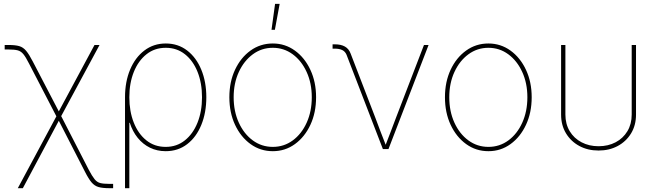

<svg xmlns="http://www.w3.org/2000/svg" viewBox="-20 -777 3429 1001"><path d="M72.8 204.1 278.3 -178.7H295.4L442.9 108.4Q460.4 141.6 473.1 157.2Q485.8 172.9 502.4 177.2Q519 181.6 549.3 181.6H569.8V204.1H549.3Q515.1 204.1 494.1 198.2Q473.1 192.4 457.5 174.1Q441.9 155.8 422.9 118.2L286.6 -147.5L99.1 204.1ZM277.3 -164.1 131.3 -445.8Q114.3 -479.5 101.6 -494.9Q88.9 -510.3 72 -514.6Q55.2 -519 24.9 -519H4.4V-542.5H24.9Q59.6 -542.5 80.1 -536.6Q100.6 -530.8 116.2 -512.2Q131.8 -493.7 150.9 -456.5L286.6 -196.3L472.7 -542.5H499L294.9 -164.1Z M631.8 204.1V-270Q631.8 -350.6 658.2 -413.8Q684.6 -477.1 732.7 -513.7Q780.8 -550.3 844.2 -550.3Q908.2 -550.3 955.8 -513.7Q1003.4 -477.1 1029.5 -413.6Q1055.7 -350.1 1055.7 -270Q1055.7 -189.5 1029.5 -125.7Q1003.4 -62 955.8 -25.4Q908.2 11.2 843.8 11.2Q799.3 11.2 762.2 -6.8Q725.1 -24.9 698 -58.3Q670.9 -91.8 656.7 -136.7H654.3V204.1ZM843.8 -11.2Q901.4 -11.2 943.8 -45.2Q986.3 -79.1 1009.8 -137.7Q1033.2 -196.3 1033.2 -270Q1033.2 -343.8 1010 -402.1Q986.8 -460.4 944.3 -494.1Q901.9 -527.8 844.2 -527.8Q786.1 -527.8 743.7 -494.1Q701.2 -460.4 677.7 -402.1Q654.3 -343.8 654.3 -270Q654.3 -196.3 677.5 -137.7Q700.7 -79.1 743.2 -45.2Q785.6 -11.2 843.8 -11.2Z M1402.3 11.2Q1337.4 11.2 1286.1 -25.9Q1234.9 -63 1205.3 -126.5Q1175.8 -189.9 1175.8 -270Q1175.8 -350.1 1205.3 -413.3Q1234.9 -476.6 1286.1 -513.4Q1337.4 -550.3 1402.3 -550.3Q1466.3 -550.3 1517.3 -513.4Q1568.4 -476.6 1598.1 -413.1Q1627.9 -349.6 1627.9 -270Q1627.9 -189.9 1598.4 -126.5Q1568.8 -63 1517.8 -25.9Q1466.8 11.2 1402.3 11.2ZM1402.3 -11.2Q1460.4 -11.2 1506.3 -44.9Q1552.2 -78.6 1578.9 -137.5Q1605.5 -196.3 1605.5 -270Q1605.5 -343.3 1578.6 -401.9Q1551.8 -460.4 1505.9 -494.1Q1460 -527.8 1402.3 -527.8Q1344.2 -527.8 1298.1 -493.9Q1252 -460 1225.1 -401.6Q1198.2 -343.3 1198.2 -270Q1198.2 -196.3 1225.1 -137.5Q1252 -78.6 1298.1 -44.9Q1344.2 -11.2 1402.3 -11.2ZM1395.5 -621.6 1414.1 -756.8H1438L1413.1 -621.6Z M1976.1 0 1786.6 -491.7Q1779.3 -508.8 1764.2 -516.1Q1749 -523.4 1725.6 -523.4H1713.9V-545.9H1725.6Q1757.8 -545.9 1778.3 -534.2Q1798.8 -522.5 1808.1 -497.6L1936.5 -164.1Q1950.7 -127 1964.6 -89.4Q1978.5 -51.8 1993.7 -14.6H1987.8Q2002.9 -51.8 2016.6 -89.4Q2030.3 -127 2044.9 -164.1L2190.4 -542.5H2214.4L2005.4 0Z M2526.4 11.2Q2461.4 11.2 2410.2 -25.9Q2358.9 -63 2329.3 -126.5Q2299.8 -189.9 2299.8 -270Q2299.8 -350.1 2329.3 -413.3Q2358.9 -476.6 2410.2 -513.4Q2461.4 -550.3 2526.4 -550.3Q2590.3 -550.3 2641.4 -513.4Q2692.4 -476.6 2722.2 -413.1Q2752 -349.6 2752 -270Q2752 -189.9 2722.4 -126.5Q2692.9 -63 2641.8 -25.9Q2590.8 11.2 2526.4 11.2ZM2526.4 -11.2Q2584.5 -11.2 2630.4 -44.9Q2676.3 -78.6 2702.9 -137.5Q2729.5 -196.3 2729.5 -270Q2729.5 -343.3 2702.6 -401.9Q2675.8 -460.4 2629.9 -494.1Q2584 -527.8 2526.4 -527.8Q2468.3 -527.8 2422.1 -493.9Q2376 -460 2349.1 -401.6Q2322.3 -343.3 2322.3 -270Q2322.3 -196.3 2349.1 -137.5Q2376 -78.6 2422.1 -44.9Q2468.3 -11.2 2526.4 -11.2Z M3100.6 7.8Q3044.4 7.8 3000.5 -15.9Q2956.5 -39.6 2930.9 -81.8Q2905.3 -124 2905.3 -179.7V-542.5H2927.7V-179.7Q2927.7 -130.4 2950.2 -93Q2972.7 -55.7 3012 -35.2Q3051.3 -14.6 3100.6 -14.6Q3150.4 -14.6 3189.5 -35.2Q3228.5 -55.7 3251 -93Q3273.4 -130.4 3273.4 -179.7V-542.5H3295.9V-179.7Q3295.9 -124 3270.3 -81.8Q3244.6 -39.6 3200.7 -15.9Q3156.7 7.8 3100.6 7.8Z"/></svg>

Font: Inter 16pt Thin
Style: Regular
Weight: 250
Version: Version 4.001;git-66647c0bb